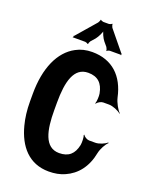

<svg xmlns="http://www.w3.org/2000/svg" viewBox="-167 -1003 874 1103"><g transform="rotate(20 270.0 -451.5)"><path d="M290 -110C200 -110 180 -211 180 -332V-379C180 -507 204 -601 291 -601C349 -601 381 -571 392 -511C395 -495 393 -461 388 -450L391 -448C396 -459 417 -470 429 -470H465C488 -470 525 -455 539 -441L540 -444C525 -458 504 -495 497 -525C471 -647 395 -721 272 -721C235 -721 202 -713 173 -697C83 -649 32 -536 32 -378V-332C32 -279 38 -232 49 -190C79 -74 148 10 270 10C306 10 338 4 367 -9C433 -38 481 -96 498 -186C504 -214 523 -248 538 -261L535 -264C522 -251 488 -237 466 -237H428C415 -237 396 -248 391 -259L388 -256C393 -246 394 -212 391 -196C379 -138 347 -110 290 -110ZM431 -770 332 -891C330 -895 324 -908 326 -911L323 -913C321 -909 310 -905 306 -905H272C268 -905 257 -909 255 -912L253 -911C254 -908 247 -895 245 -892L142 -773C141 -772 140 -772 139 -772L138 -769C138 -768 140 -767 140 -766C140 -764 138 -762 137 -761L138 -759C139 -760 140 -762 142 -762H213C217 -762 228 -758 230 -755L233 -756C231 -759 238 -772 240 -775L263 -801C275 -816 292 -849 292 -865H288C288 -849 304 -815 316 -801L337 -776C339 -772 346 -759 344 -756L347 -754C348 -758 359 -762 363 -762H430C431 -762 431 -760 432 -759L434 -762C433 -763 432 -764 432 -765C432 -766 433 -766 434 -767L432 -770Z"/></g></svg>

Font: Asimov
Style: EdgeExtreme
Weight: 500
Designer: Google
Version: Version 2.000980: 2014